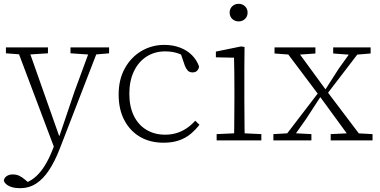

<svg xmlns="http://www.w3.org/2000/svg" viewBox="-23 -735 1989 1005"><path d="M82 250Q57 250 39 244.5Q21 239 10 229.5Q-1 220 -3 209Q0 195 12.5 186.5Q25 178 44 178Q63 178 78.5 185.5Q94 193 110 207L134 228L109 229L113 221Q142 210 166.5 187.5Q191 165 212 131Q233 97 251 52L271 1L281 -2L367 -256L452 -487H495L290 43Q264 110 233.5 156Q203 202 166 226Q129 250 82 250ZM265 49 63 -487H123L286 -25L303 -18ZM8 -456V-487H228V-456L119 -449H99ZM346 -456V-487H548V-456L468 -449H449Z M833 12Q762 12 709.5 -19Q657 -50 627.5 -106.5Q598 -163 598 -240Q598 -319 630.5 -377.5Q663 -436 717.5 -468Q772 -500 837 -500Q882 -500 919 -486Q956 -472 981.5 -446.5Q1007 -421 1019 -387Q1017 -373 1008.5 -364.5Q1000 -356 985 -356Q969 -356 960 -365.5Q951 -375 945 -390L918 -469L959 -430Q933 -448 905 -457Q877 -466 840 -466Q787 -466 744.5 -439Q702 -412 678 -362Q654 -312 654 -244Q654 -177 677.5 -129Q701 -81 743.5 -55.5Q786 -30 841 -30Q875 -30 903 -39Q931 -48 954.5 -64Q978 -80 999 -103L1021 -82Q1001 -56 975.5 -34.5Q950 -13 915 -0.5Q880 12 833 12Z M1111 0V-33L1221 -38H1239L1345 -33V0ZM1202 0Q1203 -30 1203 -67Q1203 -104 1203.5 -143Q1204 -182 1204 -215V-266Q1204 -311 1203.5 -352.5Q1203 -394 1202 -433L1107 -435V-465L1239 -492L1257 -489L1256 -375V-215Q1256 -182 1256.5 -143Q1257 -104 1257 -67Q1257 -30 1258 0ZM1226 -623Q1206 -623 1192.5 -636Q1179 -649 1179 -669Q1179 -689 1192.5 -702Q1206 -715 1226 -715Q1246 -715 1259.5 -702Q1273 -689 1273 -669Q1273 -649 1259.5 -636Q1246 -623 1226 -623Z M1408 0V-33L1495 -38H1513L1607 -33V0ZM1452 0 1652 -261 1673 -235H1659L1581 -115L1500 0ZM1708 0V-33L1812 -38H1835L1927 -33V0ZM1683 -235 1661 -260H1676L1751 -377L1830 -487H1876ZM1819 0 1649 -233 1458 -487H1520L1684 -263L1883 0ZM1414 -455V-487H1628V-455L1529 -448H1508ZM1721 -455V-487H1917V-455L1831 -448H1815Z"/></svg>

Font: Source Serif 4 Light
Style: Regular
Weight: 300
Designer: Frank Grießhammer
Foundry: Adobe Systems Incorporated
Version: Version 4.004;hotconv 1.0.116;makeotfexe 2.5.65601